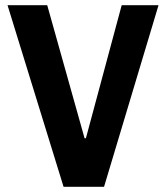

<svg xmlns="http://www.w3.org/2000/svg" viewBox="-20 -720 640 740"><path d="M306 -187H311L449 -700H591L381 0H225L9 -700H162Z"/></svg>

Font: PT Mono
Style: Bold
Weight: 700
Monospace: yes
Designer: A.Korolkova, I.Chaeva
Foundry: ParaType Ltd
Version: Version 1.000 OFL